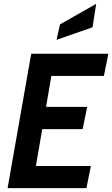

<svg xmlns="http://www.w3.org/2000/svg" viewBox="-20 -980 584 1000"><path d="M453.5 -115.5 430 0H19.5L142.5 -700H544.5L521 -584.5H247.5L220 -423.5H434L410.5 -307.5H200L167 -115.5ZM274.5 -772.5 292.5 -853 481 -960 462 -838Z"/></svg>

Font: Cabin Condensed
Style: Bold Italic
Weight: 700
Width: 3
Italic angle: -10°
Designer: Pablo Impallari
Foundry: Pablo Impallari. http://www.impallari.com Igino Marini. http://www.ikern.com
Version: Version 3.001; ttfautohint (v1.8.3)